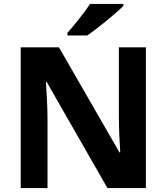

<svg xmlns="http://www.w3.org/2000/svg" viewBox="-20 -954 845 974"><path d="M606 -924V-934H437C408 -889 354 -824 322 -787V-774H422C473 -808 568 -886 606 -924ZM720 0V-714H583V-360C583 -305 587 -221 590 -181H586L279 -714H85V0H221V-352C221 -413 216 -492 213 -538H217L525 0Z"/></svg>

Font: Noto Sans Myanmar UI
Style: Bold
Weight: 700
Designer: Monotype Design Team
Foundry: Monotype Imaging Inc.
Version: Version 2.103